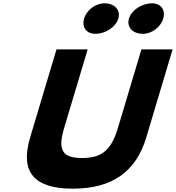

<svg xmlns="http://www.w3.org/2000/svg" viewBox="-20 -1123 1061 1158"><path d="M609.9 -1103C555.8 -1103 502.5 -1062 487.3 -1011C472 -960 500.7 -919 554.9 -919C616.6 -919 678.5 -960 693.7 -1011C709 -1062 671.6 -1103 609.9 -1103ZM896.7 -1103C835 -1103 773.1 -1062 757.9 -1011C742.6 -960 780 -919 841.7 -919C896 -919 949.3 -960 964.5 -1011C979.8 -1062 951.1 -1103 896.7 -1103ZM832.9 -825H1020.9L861.8 -293C800.8 -89 657.7 15 419.5 15C181.4 15 100.5 -89 161.5 -293L320.6 -825H508.6L366 -348C324.7 -210 363.5 -170 474.8 -170C586.2 -170 649 -210 690.2 -348Z"/></svg>

Font: Hussar
Style: BdSuprExtOblThree
Weight: 700
Foundry: Cannot Into Space Fonts
Version: Version 2.00